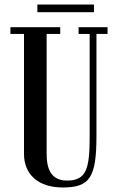

<svg xmlns="http://www.w3.org/2000/svg" viewBox="-20 -820 516 848"><path d="M145 -800V-766H395V-800ZM455 -700H327V-670H376V-219.5C376 -82 365 -22.5 277.5 -22.5C222.5 -22.5 186 -50.5 186 -140V-670H246V-700H26V-670H86V-140C86 -51 147.5 8 257 8C376.5 8 406 -35.5 406 -219.5V-670H455Z"/></svg>

Font: Picaflor 12 pt
Style: Regular
Weight: 400
Designer: Ariel Martín Pérez
Foundry: Tunera Type Foundry
Version: Version 1.000;hotconv 1.0.109;makeotfexe 2.5.65596